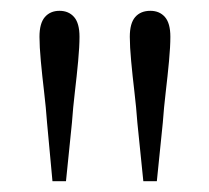

<svg xmlns="http://www.w3.org/2000/svg" viewBox="-20 -819 387 355"><path d="M90 -799Q107 -799 117 -787.5Q127 -776 127 -751Q127 -733 124.5 -706Q122 -679 118.5 -649.5Q115 -620 113 -592L102 -484H77L67 -592Q65 -620 61.5 -649.5Q58 -679 55.5 -706Q53 -733 53 -751Q53 -776 63 -787.5Q73 -799 90 -799ZM258 -799Q275 -799 285 -787.5Q295 -776 295 -751Q295 -733 292.5 -706Q290 -679 286.5 -649.5Q283 -620 281 -592L270 -484H245L234 -592Q232 -620 228.5 -649.5Q225 -679 222.5 -706Q220 -733 220 -751Q220 -776 230 -787.5Q240 -799 258 -799Z"/></svg>

Font: Noto Serif HK ExtraLight
Style: Regular
Weight: 200
Designer: Ryoko NISHIZUKA 西塚涼子 (kana & ideographs); Frank Grießhammer (Latin, Greek & Cyrillic); Wenlong ZHANG 张文龙 (bopomofo); San
Foundry: Adobe
Version: Version 2.002-H1;hotconv 1.1.0;makeotfexe 2.6.0